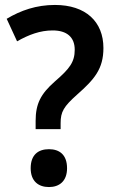

<svg xmlns="http://www.w3.org/2000/svg" viewBox="-20 -744 460 776"><path d="M124 -255V-222H225V-246C225 -292 237 -313 292 -362C361 -423 398 -465 398 -550C398 -656 327 -724 202 -724C127 -724 64 -702 7 -668L49 -577C97 -604 142 -621 193 -621C250 -621 282 -594 282 -543C282 -493 261 -466 202 -415C144 -364 124 -324 124 -255ZM104 -64C104 -12 135 12 178 12C219 12 251 -11 251 -64C251 -119 220 -141 178 -141C134 -141 104 -118 104 -64Z"/></svg>

Font: Noto Sans Ethiopic SemiCondensed SemiBold
Style: Regular
Weight: 600
Width: 4
Designer: Monotype Design Team
Foundry: Monotype Imaging Inc.
Version: Version 2.102